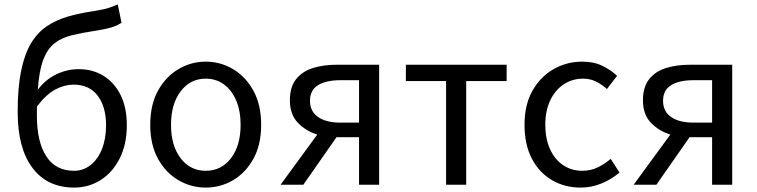

<svg xmlns="http://www.w3.org/2000/svg" viewBox="-20 -836 3426 869"><path d="M316 13Q194 13 127 -76Q60 -165 60 -329Q60 -439 75.5 -515Q91 -591 120 -639.5Q149 -688 191 -716.5Q233 -745 285.5 -760.5Q338 -776 400 -785Q430 -790 448.5 -794Q467 -798 481.5 -803.5Q496 -809 513 -816L530 -733Q509 -719 481 -711Q453 -703 419 -698Q353 -688 305.5 -676.5Q258 -665 226 -639.5Q194 -614 175.5 -564.5Q157 -515 151 -430Q187 -477 235.5 -500Q284 -523 336 -523Q400 -523 449 -492.5Q498 -462 526 -405.5Q554 -349 554 -269Q554 -183 522 -119.5Q490 -56 436 -21.5Q382 13 316 13ZM315 -63Q357 -63 390 -89Q423 -115 441.5 -161.5Q460 -208 460 -269Q460 -353 422 -403Q384 -453 313 -453Q273 -453 231.5 -431.5Q190 -410 147 -354V-312Q147 -194 189.5 -128.5Q232 -63 315 -63Z M911 13Q845 13 787.5 -20.5Q730 -54 695 -117.5Q660 -181 660 -271Q660 -362 695 -425.5Q730 -489 787.5 -523Q845 -557 911 -557Q978 -557 1035 -523Q1092 -489 1127 -425.5Q1162 -362 1162 -271Q1162 -181 1127 -117.5Q1092 -54 1035 -20.5Q978 13 911 13ZM911 -63Q982 -63 1025.5 -120Q1069 -177 1069 -271Q1069 -334 1049 -381Q1029 -428 993.5 -454Q958 -480 911 -480Q841 -480 797.5 -422.5Q754 -365 754 -271Q754 -177 797.5 -120Q841 -63 911 -63Z M1250 0 1416 -227Q1364 -243 1328 -280.5Q1292 -318 1292 -382Q1292 -442 1320 -477.5Q1348 -513 1396 -528Q1444 -543 1504 -543H1696V0H1605V-215H1505H1503L1353 0ZM1520 -281H1605V-473H1520Q1456 -473 1419.5 -450.5Q1383 -428 1383 -380Q1383 -332 1419.5 -306.5Q1456 -281 1520 -281Z M1999 0V-469H1817V-543H2273V-469H2090V0Z M2608 13Q2536 13 2478.5 -20.5Q2421 -54 2387.5 -117.5Q2354 -181 2354 -271Q2354 -362 2390 -425.5Q2426 -489 2485.5 -523Q2545 -557 2615 -557Q2668 -557 2706.5 -538Q2745 -519 2773 -493L2727 -433Q2704 -454 2677.5 -467Q2651 -480 2619 -480Q2570 -480 2531 -454Q2492 -428 2470 -381Q2448 -334 2448 -271Q2448 -209 2469 -162Q2490 -115 2528 -89Q2566 -63 2616 -63Q2654 -63 2686.5 -79Q2719 -95 2744 -117L2784 -55Q2747 -24 2702 -5.5Q2657 13 2608 13Z M2848 0 3014 -227Q2962 -243 2926 -280.5Q2890 -318 2890 -382Q2890 -442 2918 -477.5Q2946 -513 2994 -528Q3042 -543 3102 -543H3294V0H3203V-215H3103H3101L2951 0ZM3118 -281H3203V-473H3118Q3054 -473 3017.5 -450.5Q2981 -428 2981 -380Q2981 -332 3017.5 -306.5Q3054 -281 3118 -281Z"/></svg>

Font: Chocolate Classical Sans
Style: Regular
Weight: 400
Designer: 田海東、宇文滿月
Foundry: Moonlit Owen
Version: Version 1.001